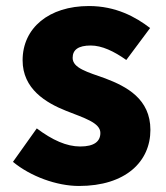

<svg xmlns="http://www.w3.org/2000/svg" viewBox="-20 -603 550 637"><path d="M242 14C397 14 479 -67 479 -172C479 -275 400 -316 329 -343C270 -364 221 -377 221 -411C221 -438 240 -452 281 -452C318 -452 358 -433 399 -404L478 -510C430 -547 364 -583 275 -583C142 -583 55 -510 55 -403C55 -308 132 -262 200 -235C258 -212 313 -196 313 -162C313 -134 293 -117 246 -117C201 -117 154 -138 102 -177L23 -66C81 -18 168 14 242 14Z"/></svg>

Font: ChiuKong Gothic MN Heavy
Style: Regular
Weight: 900
Designer: Ryoko NISHIZUKA 西塚涼子 (kana, bopomofo & ideographs); Paul D. Hunt (Latin, Greek & Cyrillic); Sandoll Communications 산돌커뮤니
Foundry: Adobe
Version: Version 1.300